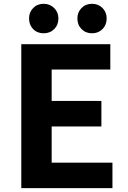

<svg xmlns="http://www.w3.org/2000/svg" viewBox="-20 -970 659 990"><path d="M548.8 -742V-611.4H246.4V-449.4H502.8V-318H246.4V-131.4H559.8V0H89.8V-742ZM129.8 -875.1Q129.8 -906.8 151 -928.6Q172.2 -950.4 204.8 -950.4Q237.4 -950.4 259.3 -928.6Q281.2 -906.8 281.2 -875.1Q281.2 -841.8 259.7 -820.1Q238.2 -798.4 205 -798.4Q171.8 -798.4 150.8 -820.1Q129.8 -841.8 129.8 -875.1ZM379 -875.1Q379 -906.8 400.4 -928.6Q421.7 -950.4 454.6 -950.4Q487.2 -950.4 508.6 -928.6Q530 -906.8 530 -875.1Q530 -841.8 508.6 -820.1Q487.2 -798.4 454.6 -798.4Q421.7 -798.4 400.4 -820.1Q379 -841.8 379 -875.1Z"/></svg>

Font: 寒蝉端黑体 Light
Style: Regular
Weight: 300
Designer: ChillDuanSans {Warren2060}; 
Source Han Sans {Ryoko NISHIZUKA 西塚涼子 (kana, bopomofo & ideographs); Paul D. Hunt (Latin, G
Foundry: ChillType&Adobe
Version: Version 1.300;Glyphs 3.3 (3306)